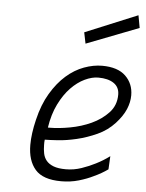

<svg xmlns="http://www.w3.org/2000/svg" viewBox="-53 -786 638 840"><g transform="rotate(5 265.5 -366.5)"><path d="M263 -44Q298 -44 331.5 -55.5Q365 -67 392 -81Q424 -97 452 -118L449 -60Q421 -40 388 -25Q360 -11 324 -0.5Q288 10 247 10Q167 10 133 -29Q99 -68 99 -137Q99 -186 114 -248Q130 -316 159.5 -365.5Q189 -415 225.5 -447Q262 -479 303 -494Q344 -509 382 -509Q451 -509 485.5 -475.5Q520 -442 520 -391Q520 -361 507 -330Q494 -299 464 -266Q432 -231 388 -211Q344 -191 299.5 -180.5Q255 -170 217 -167.5Q179 -165 160 -165Q159 -159 159 -153.5Q159 -148 159 -142Q159 -123 162.5 -105Q166 -87 177 -73.5Q188 -60 208.5 -52Q229 -44 263 -44ZM179 -219Q216 -219 265.5 -228Q315 -237 358.5 -257Q402 -277 432.5 -309.5Q463 -342 463 -389Q463 -422 438 -439Q413 -456 370 -456Q342 -456 310.5 -441Q279 -426 250.5 -396.5Q222 -367 200 -322.5Q178 -278 169 -219ZM521 -743 531 -688 301 -599 291 -648Z"/></g></svg>

Font: Panefresco 250wt
Style: Italic
Weight: 300
Version: Version 1.000